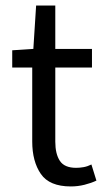

<svg xmlns="http://www.w3.org/2000/svg" viewBox="-20 -662 378 691"><path d="M235 9Q158 9 127 -36Q96 -81 96 -153V-419H24V-481L100 -486L110 -642H179V-486H311V-419H179V-152Q179 -108 195.5 -83Q212 -58 254 -58Q267 -58 281 -60.5Q295 -63 309 -70L327 -12Q308 -3 284 3Q260 9 235 9Z"/></svg>

Font: Source Sans 3
Style: Regular
Weight: 400
Designer: Paul D. Hunt
Foundry: Adobe
Version: Version 3.046;hotconv 1.0.118;makeotfexe 2.5.65603